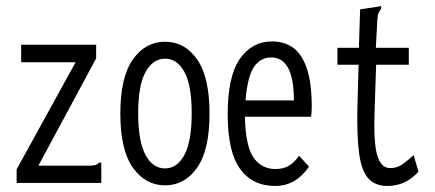

<svg xmlns="http://www.w3.org/2000/svg" viewBox="-20 -605 1440 635"><path d="M35 -45 230 -399H50V-457H298V-412L107 -57H271Q288 -57 295 -59Q302 -61 308 -67H315V0H35Z M526 8Q461 8 419.5 -50.5Q378 -109 378 -229Q378 -350 419.5 -408.5Q461 -467 526 -467Q591 -467 632 -408.5Q673 -350 673 -229Q673 -109 632 -50.5Q591 8 526 8ZM526 -48Q566 -48 590 -93Q614 -138 614 -230Q614 -323 590 -367Q566 -411 526 -411Q486 -411 461.5 -367Q437 -323 437 -230Q437 -138 461 -93Q485 -48 526 -48Z M890 10Q815 10 774 -46.5Q733 -103 733 -227Q733 -352 773 -410Q813 -468 880 -468Q920 -468 949 -447.5Q978 -427 994.5 -379.5Q1011 -332 1011 -251Q1011 -235 1009 -219H790Q792 -122 818.5 -84Q845 -46 891 -46Q918 -46 936.5 -57.5Q955 -69 969 -90L1002 -54Q982 -24 954 -7Q926 10 890 10ZM792 -273H952Q952 -415 877 -415Q842 -415 820.5 -384.5Q799 -354 792 -273Z M1262 10Q1221 10 1198.5 -14.5Q1176 -39 1168 -95.5Q1160 -152 1162 -248L1166 -391H1096V-447H1167L1171 -574L1230 -583L1240 -585L1241 -578Q1236 -570 1232.5 -563Q1229 -556 1228 -539L1223 -447H1332V-391H1224L1219 -243Q1215 -134 1227.5 -91.5Q1240 -49 1271 -49Q1294 -49 1313 -63Q1332 -77 1348 -92L1364 -37Q1340 -11 1314.5 -0.5Q1289 10 1262 10Z"/></svg>

Font: Inconsolata ExtraCondensed
Style: Regular
Weight: 400
Width: 2
Monospace: yes
Designer: Raph Levien, Cyreal, Brenton Simpson
Foundry: Raph Levien, Cyreal, Google
Version: Version 3.001; ttfautohint (v1.8.2.53-6de2)